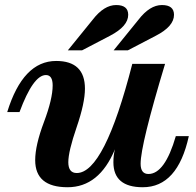

<svg xmlns="http://www.w3.org/2000/svg" viewBox="-20 -747 795 778"><path d="M253.9 11.7Q122.6 11.7 122.6 -98.1Q122.6 -158.2 158 -252.2Q193.4 -346.2 193.4 -400.9Q193.4 -442.9 166 -442.9Q114.7 -442.9 59.1 -293H9.3Q73.2 -500 207.5 -500Q324.2 -500 324.2 -387.7Q324.2 -329.6 290.5 -231.4Q256.8 -133.3 256.8 -89.8Q256.8 -45.9 291 -45.9Q402.8 -45.9 516.1 -488.3H648.9Q549.8 -160.2 549.8 -83.5Q549.8 -42 581.5 -42Q647.9 -42 692.4 -195.3H745.1Q699.7 11.7 558.6 11.7Q439.5 11.7 439.5 -89.4Q439.5 -118.7 445.8 -142.1Q381.8 11.7 253.9 11.7ZM312.5 -543H254.9L355.5 -667Q401.4 -726.6 450.7 -726.6Q499.5 -726.6 499.5 -687Q499.5 -640.6 425.8 -602.1ZM498 -543H440.4L541 -667Q586.9 -726.6 636.2 -726.6Q685.1 -726.6 685.1 -687Q685.1 -640.1 611.3 -602.1Z"/></svg>

Font: Munson
Style: Bold Italic
Weight: 700
Italic angle: -12°
Designer: Paul James MIller
Foundry: High-Logic / Made with FontCreator
Version: Version 2.10;May 5, 2019;FontCreator 11.5.0.2430 64-bit